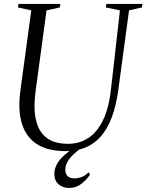

<svg xmlns="http://www.w3.org/2000/svg" viewBox="-20 -763 748 982"><path d="M640 -710 585.5 -306Q574.5 -223.5 552 -163.8Q529.5 -104 495.8 -65.5Q462 -27 417.2 -8.5Q372.5 10 317 10Q233 10 180.5 -19Q128 -48 103.5 -101Q79 -154 79 -226Q79 -241.5 80 -257.5Q81 -273.5 83 -290L140 -710L72 -725L74.5 -743H288.5L286 -725L218 -710L162 -296.5Q159.5 -276.5 158 -257Q156.5 -237.5 156.5 -219Q156.5 -163 173 -119.8Q189.5 -76.5 227.2 -52Q265 -27.5 329.5 -27.5Q384.5 -27.5 429.8 -56Q475 -84.5 505.8 -146Q536.5 -207.5 547.5 -306L593.5 -710L521.5 -725L524 -743H708.5L706 -725ZM334 198.5Q303.5 198.5 280.8 180.5Q258 162.5 258 126Q258 105 266.8 85.5Q275.5 66 291.5 48Q307.5 30 329.5 13.5Q351.5 -3 377.5 -18L397 -29L419.5 -23.5Q385.5 -0.5 361.8 21Q338 42.5 326 63.2Q314 84 314 105.5Q314 126.5 326.2 138Q338.5 149.5 360 149.5Q377.5 149.5 396.2 143Q415 136.5 433 118L440.5 130Q423 156.5 395.8 177.5Q368.5 198.5 334 198.5Z"/></svg>

Font: Merriweather 144pt Light
Style: Italic
Weight: 300
Italic angle: -7.8°
Version: Version 2.101